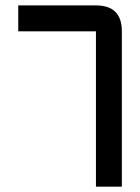

<svg xmlns="http://www.w3.org/2000/svg" viewBox="-20 -704 528 724"><path d="M439.5 -585.9V0H341.8V-585.9H48.8V-683.6H341.8Q439.5 -683.6 439.5 -585.9Z"/></svg>

Font: BabelStone Runic Staveless
Style: Regular
Weight: 400
Designer: Andrew West
Foundry: BabelStone
Version: Version 3.002 March 14, 2022